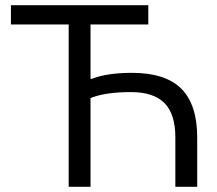

<svg xmlns="http://www.w3.org/2000/svg" viewBox="-20 -718 836 738"><path d="M244 0V-624H22V-698H550V-624H328V-415H333Q392 -438 487 -438Q616 -438 677 -377Q738 -316 738 -190V0H654V-190Q654 -280 612 -322Q570 -364 484 -364Q384 -364 328 -341V0Z"/></svg>

Font: Anuphan
Style: Regular
Weight: 400
Designer: Mike Abbink, Paul van der Laan, Pieter van Rosmalen, Mint Tantisuwanna
Foundry: Bold Monday; Cadson Demak
Version: Version 3.002;hotconv 1.0.109;makeotfexe 2.5.65596